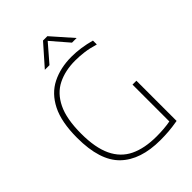

<svg xmlns="http://www.w3.org/2000/svg" viewBox="-269 -1063 1187 1187"><g transform="rotate(-45 325.0 -469.5)"><path d="M413.5 5Q240.5 5 149.8 -82.8Q59 -170.5 59 -369Q59 -507.5 101 -590.8Q143 -674 217.5 -711.5Q292 -749 388.5 -749Q430 -749 470.8 -743Q511.5 -737 553.5 -725.5V-691.5Q505 -706 465.2 -711Q425.5 -716 388 -716Q301 -716 235 -683.2Q169 -650.5 132 -574.8Q95 -499 95 -370Q95 -247 130.8 -171.8Q166.5 -96.5 237.5 -62.2Q308.5 -28 413.5 -28Q481 -28 534 -38V-360H568V-8.5Q521.5 -0.5 486.5 2.2Q451.5 5 413.5 5ZM215.5 -808 335.5 -944H373.5L493.5 -808H453L354.5 -922L256 -808Z"/></g></svg>

Font: Encode Sans Th
Style: Regular
Weight: 100
Designer: Multiple Designers
Foundry: Impallari Type
Version: Version 3.002; ttfautohint (v1.8.3) -l 8 -r 50 -G 200 -x 14 